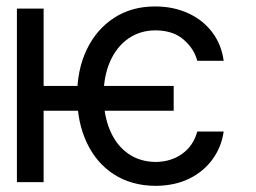

<svg xmlns="http://www.w3.org/2000/svg" viewBox="-20 -573 806 604"><path d="M526.4 -302.7V-224.6H97.7V-302.7ZM683.6 -381.8H600.6Q590.8 -419.4 557.9 -448.2Q524.9 -477.1 469.7 -477.5Q420.9 -477.5 384 -451.9Q347.2 -426.3 326.7 -380.4Q306.2 -334.5 305.7 -272.5Q306.2 -209.5 326.2 -162.6Q346.2 -115.7 383.1 -89.8Q419.9 -64 469.7 -63.5Q518.6 -64 553.5 -89.4Q588.4 -114.7 600.6 -159.2H683.6Q676.8 -110.8 648.9 -72.3Q621.1 -33.7 575.7 -11.2Q530.3 11.2 469.7 11.7Q393.6 11.2 338.1 -24.7Q282.7 -60.5 252.7 -124.8Q222.7 -189 222.7 -272.5Q222.7 -354.5 253.2 -417.7Q283.7 -481 338.9 -516.8Q394 -552.7 467.8 -552.7Q525.4 -552.7 571.8 -531.5Q618.2 -510.3 647.5 -471.7Q676.8 -433.1 683.6 -381.8ZM117.2 -545.9V0H33.2V-545.9Z"/></svg>

Font: Inter Tight
Style: Regular
Weight: 400
Designer: Rasmus Andersson
Foundry: rsms
Version: Version 3.002